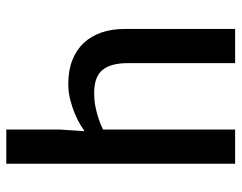

<svg xmlns="http://www.w3.org/2000/svg" viewBox="-96 -646 743 590"><g transform="rotate(-90 275.0 -351.5)"><path d="M66.4 -703.1H171.4V-539.1L166.5 -464.4H169.4Q172.9 -467.3 185.8 -475.3Q198.7 -483.4 218 -491.7Q237.3 -500 261.5 -506.3Q285.6 -512.7 311.5 -512.7Q352.5 -512.7 384 -500.5Q415.5 -488.3 437 -465.6Q458.5 -442.9 469.5 -411.1Q480.5 -379.4 480.5 -339.8V0H375.5V-329.6Q375.5 -382.8 354.2 -408Q333 -433.1 284.2 -433.1Q260.7 -433.1 240.5 -429Q220.2 -424.8 204.6 -419.4Q186.5 -413.6 171.4 -405.8V0H66.4Z"/></g></svg>

Font: Basic
Style: Regular
Weight: 400
Designer: Magnus Gaarde
Foundry: Magnus Gaarde
Version: Version 1.003; ttfautohint (v1.1) -l 6 -r 16 -G 0 -x 16 -D l